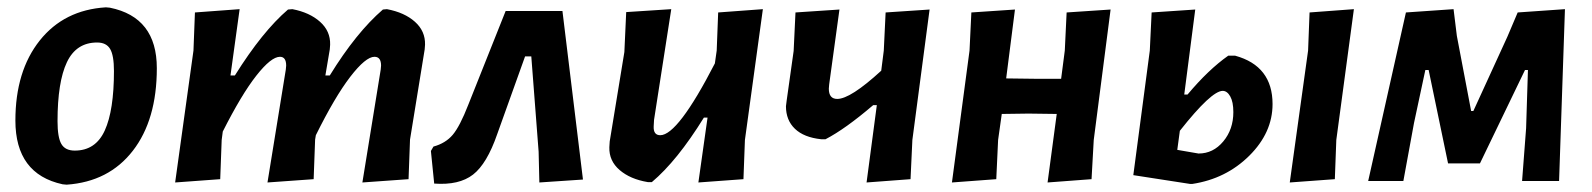

<svg xmlns="http://www.w3.org/2000/svg" viewBox="-20 -494 4344 524"><path d="M269 -474 280 -473Q408 -447 408 -308Q408 -167 342.5 -82.5Q277 2 162 10L151 9Q22 -19 22 -165Q22 -300 88.5 -383.5Q155 -467 269 -474ZM245 -378Q188 -378 162.5 -324Q137 -270 137 -163Q137 -119 147.5 -101Q158 -83 184 -83Q241 -83 266 -138Q291 -193 291 -300Q291 -343 280.5 -360.5Q270 -378 245 -378Z M634 -469 609 -288H621Q696 -408 766 -468L778 -469Q825 -460 853.5 -434.5Q882 -409 881 -372L880 -359L868 -288H880Q952 -405 1025 -468L1036 -469Q1084 -460 1112.5 -434.5Q1141 -409 1140 -372L1139 -359L1099 -113L1095 -5L969 4L1019 -304L1020 -315Q1020 -339 1002 -339Q978 -339 936 -284.5Q894 -230 842 -125L840 -113L836 -5L710 4L760 -304L761 -315Q761 -339 744 -339Q720 -339 679.5 -287.5Q639 -236 588 -135L585 -112L581 -5L458 4L508 -356L512 -460Z M1360 -464H1515L1571 -4L1452 4L1450 -80L1430 -340H1413L1337 -128Q1309 -47 1271 -17.5Q1233 12 1165 7L1156 -82L1163 -94Q1196 -103 1215.5 -126Q1235 -149 1258 -208Z M1812 -469 1765 -167 1764 -149Q1763 -125 1782 -125Q1830 -125 1931 -321L1936 -356L1940 -460L2062 -469L2013 -112L2009 -5L1886 4L1911 -173H1901Q1828 -55 1759 3H1748Q1700 -5 1671 -30Q1642 -55 1643 -92L1644 -108L1684 -352L1689 -461Z M2271 -468 2243 -264 2242 -252Q2242 -224 2265 -224Q2301 -224 2385 -301L2392 -356L2397 -460L2517 -468L2470 -112L2465 -5L2345 4L2373 -207H2363Q2287 -142 2233 -114H2221Q2174 -119 2149.5 -142.5Q2125 -166 2125 -204L2127 -220L2146 -355L2151 -460Z M2750 -468 2726 -280 2804 -279H2876L2886 -356L2891 -460L3011 -468L2965 -112L2959 -5L2839 4L2864 -183L2787 -184L2714 -183L2704 -112L2699 -5L2578 4L2626 -356L2631 -460Z M3675 -469 3627 -112 3623 -5 3500 4 3550 -356 3554 -460ZM3073 -16 3118 -356 3123 -460 3242 -468 3212 -236H3221Q3278 -304 3332 -342H3351Q3453 -314 3453 -210Q3453 -132 3389.5 -69Q3326 -6 3234 8H3228ZM3317 -246Q3286 -246 3200 -137L3193 -85L3251 -75Q3291 -75 3318.5 -108Q3346 -141 3346 -188Q3346 -216 3337.5 -231Q3329 -246 3317 -246Z M3714 0 3817 -460 3947 -469 3956 -396 3995 -191H4001L4094 -394L4122 -460L4251 -469L4235 0H4134L4145 -144L4150 -303H4142L4019 -48H3932L3879 -303H3870L3839 -158L3810 0Z"/></svg>

Font: Alegreya Sans
Style: Bold Italic
Weight: 700
Italic angle: -7°
Designer: Juan Pablo del Peral
Foundry: Huerta Tipografica
Version: Version 2.007